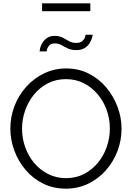

<svg xmlns="http://www.w3.org/2000/svg" viewBox="-20 -1125 791 1150"><path d="M375 5Q300 5 239 -25Q178 -55 134 -106.5Q90 -158 66 -222.5Q42 -287 42 -355Q42 -426 67 -490.5Q92 -555 137.5 -605.5Q183 -656 244 -685.5Q305 -715 376 -715Q451 -715 512 -684Q573 -653 616.5 -601Q660 -549 684 -485Q708 -421 708 -354Q708 -283 683 -218.5Q658 -154 613 -103.5Q568 -53 507 -24Q446 5 375 5ZM112 -355Q112 -297 131 -243.5Q150 -190 185 -148.5Q220 -107 268.5 -82.5Q317 -58 375 -58Q436 -58 484.5 -83.5Q533 -109 567.5 -151.5Q602 -194 620 -247Q638 -300 638 -355Q638 -413 619 -466Q600 -519 564.5 -561Q529 -603 481 -627Q433 -651 375 -651Q315 -651 266.5 -626Q218 -601 183.5 -558.5Q149 -516 130.5 -463Q112 -410 112 -355ZM437 -825Q407 -825 386 -835Q365 -845 348 -855Q331 -865 309 -865Q287 -865 276.5 -854.5Q266 -844 262.5 -832Q259 -820 259 -817H217Q217 -822 220.5 -837Q224 -852 234 -868.5Q244 -885 261.5 -897.5Q279 -910 308 -910Q336 -910 355.5 -899.5Q375 -889 393.5 -878.5Q412 -868 436 -868Q462 -868 474 -879.5Q486 -891 489.5 -903Q493 -915 493 -917H535Q535 -912 531 -897.5Q527 -883 516.5 -866Q506 -849 486.5 -837Q467 -825 437 -825ZM232 -1058V-1105H521V-1058Z"/></svg>

Font: Raleway Thin
Style: Regular
Weight: 400
Version: Version 4.026